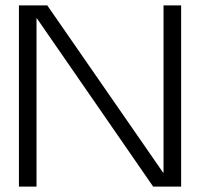

<svg xmlns="http://www.w3.org/2000/svg" viewBox="-20 -695 780 715"><path d="M50.5 0H116V-626.5H117.5L550.5 0H654.5V-675H589V-52H587.5L156 -675H50.5Z"/></svg>

Font: Anybody SemiExpanded Light
Style: Regular
Weight: 300
Width: 6
Version: Version 1.113;gftools[0.9.25]